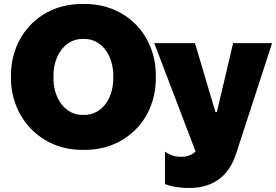

<svg xmlns="http://www.w3.org/2000/svg" viewBox="-20 -737 1391 966"><path d="M35 -345C35 -144 186 17 392 17H407C615 17 764 -139 764 -343V-357C764 -561 615 -717 407 -717H392C183 -717 35 -561 35 -355ZM249 -345V-355C249 -468 316 -541 393 -541H406C484 -541 550 -468 550 -355V-345C550 -231 484 -159 406 -159H393C316 -159 249 -231 249 -345ZM931 209C1095 209 1147 99 1167 39L1349 -520H1153L1071 -173H1064L961 -520H756L964 25C940 48 912 52 891 52C857 52 832 41 810 26V189C844 203 893 209 931 209Z"/></svg>

Font: Fixel Display Black
Style: Regular
Weight: 900
Designer: AlfaBravo + MacPaw
Foundry: Kyrylo Tkachov, Marchela Mozhyna, Serhii Makarenko, Maria Weinstein, Zakhar Kryvoshyya
Version: Version 1.211